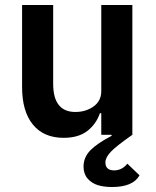

<svg xmlns="http://www.w3.org/2000/svg" viewBox="-20 -542 627 772"><path d="M430.2 210Q397.9 210 373.3 202.4Q348.6 194.8 332.3 176Q315.9 157.2 315.9 127.9Q315.9 89.8 344.2 61.5Q372.6 33.2 429.2 3.9L428.2 0H387.2V-86.9H381.8Q366.7 -43 331.1 -15.4Q295.4 12.2 235.8 12.2Q155.8 12.2 112.3 -41Q68.8 -94.2 68.8 -191.9V-522H193.8V-205.1Q193.8 -91.8 283.2 -91.8Q325.2 -91.8 356.2 -114Q387.2 -136.2 387.2 -175.8V-522H512.2V0Q445.8 46.4 424.8 69.1Q403.8 91.8 403.8 110.8Q403.8 143.1 439 143.1Q470.2 143.1 492.2 116.2L541 163.1Q514.6 210 430.2 210Z"/></svg>

Font: Anuphan SemiBold
Style: Bold
Weight: 600
Designer: Mike Abbink, Paul van der Laan, Pieter van Rosmalen, Mint Tantisuwanna
Foundry: Bold Monday; Cadson Demak
Version: Version 3.002;hotconv 1.0.109;makeotfexe 2.5.65596